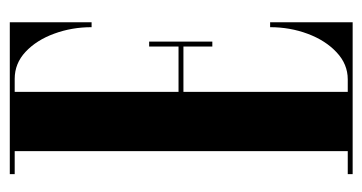

<svg xmlns="http://www.w3.org/2000/svg" viewBox="-194 -546 740 392"><g transform="rotate(-90 176.0 -350.0)"><path d="M16.5 0V-10H63.5V-690H16.5V-700H326.5V-533H316.5Q316.5 -573.5 303.2 -609.5Q290 -645.5 266.2 -667.8Q242.5 -690 211 -690H184.5V-355.5H277V-415.5H287V-286.5H277V-345.5H184.5V-10H210Q241 -10 265.2 -32.8Q289.5 -55.5 303 -91.8Q316.5 -128 316.5 -168.5H326.5V0Z"/></g></svg>

Font: Imbue 100pt
Style: Bold
Weight: 700
Designer: Tyler Finck
Foundry: Etcetera Type Company
Version: Version 1.102; ttfautohint (v1.8.3)